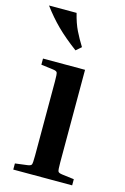

<svg xmlns="http://www.w3.org/2000/svg" viewBox="-127 -793 550 847"><g transform="rotate(15 148.0 -370.0)"><path d="M23 -479V-507H215V-84Q215 -50 218 -43.5Q221 -37 237 -35L292 -28V0H23V-28L78 -35Q94 -37 97 -43.5Q100 -50 100 -84V-423Q100 -457 97 -463.5Q94 -470 78 -472ZM152 -579Q97 -620 59.5 -657Q22 -694 -12 -740H114Q125 -695 140.5 -663.5Q156 -632 176 -600Z"/></g></svg>

Font: Inria Serif
Style: Bold
Weight: 700
Designer: Black Foundry Team
Foundry: Black Foundry
Version: Version 1.000; ttfautohint (v1.8.3)